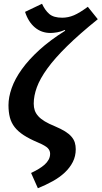

<svg xmlns="http://www.w3.org/2000/svg" viewBox="-20 -775 539 1019"><path d="M181 -19Q136 -38 106 -57.5Q76 -77 58 -100Q40 -123 32.5 -151.5Q25 -180 25 -217Q25 -259 42 -307.5Q59 -356 95.5 -407Q132 -458 189 -510Q246 -562 326 -612L324 -616Q304 -607 283.5 -603.5Q263 -600 248 -600Q200 -600 165 -629.5Q130 -659 113 -712L203 -755Q219 -720 242 -700.5Q265 -681 310 -681Q342 -681 372.5 -694Q403 -707 446 -739L499 -673Q401 -594 335.5 -529.5Q270 -465 231 -411Q192 -357 175.5 -311.5Q159 -266 159 -225Q159 -205 164.5 -189Q170 -173 183 -158.5Q196 -144 217.5 -131Q239 -118 271 -105Q304 -91 325 -78Q346 -65 359 -50Q372 -35 377 -18.5Q382 -2 382 17Q382 54 366.5 84.5Q351 115 324 140.5Q297 166 260 186.5Q223 207 181 224L145 143Q166 133 184.5 122Q203 111 216.5 99Q230 87 238 72.5Q246 58 246 41Q246 24 233.5 11Q221 -2 181 -19Z"/></svg>

Font: Xgbmvzvtohvqztyvzapvmeyoton
Style: Regular
Weight: 500
Italic angle: -8°
Designer: Carrois Corporate & Edenspiekermann
Foundry: Carrois Corporate GbR & Edenspiekermann AG
Version: Version 2.001